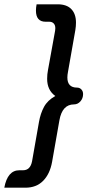

<svg xmlns="http://www.w3.org/2000/svg" viewBox="-42 -747 442 892"><path d="M48 44H65Q99 44 107 2L139 -180Q146 -220 162.5 -250.5Q179 -281 215 -301Q177 -328 177 -381Q177 -402 181 -422L214 -604Q215 -608 215 -616Q215 -630 207.5 -638Q200 -646 187 -646H170Q125 -646 125 -698Q125 -711 128 -727H226Q268 -727 289.5 -704.5Q311 -682 311 -642Q311 -625 308 -607L274 -414Q271 -399 271 -387Q271 -340 316 -340Q328 -340 336 -331.5Q344 -323 344 -310Q344 -290 331.5 -276Q319 -262 302 -262Q247 -262 234 -188L200 5Q190 61 158.5 93Q127 125 76 125H-22Q-7 44 48 44Z"/></svg>

Font: K2D
Style: Italic
Weight: 400
Italic angle: -10°
Designer: Katatrad Aksorn Co.,Ltd.
Foundry: Cadson Demak Co.,Ltd.
Version: Version 1.000; ttfautohint (v1.6)